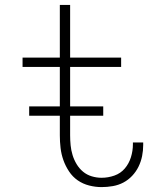

<svg xmlns="http://www.w3.org/2000/svg" viewBox="-20 -755 640 783"><path d="M394 8Q369 8 343.5 1.5Q318 -5 297 -19.5Q276 -34 261.5 -56Q247 -78 238.5 -102Q230 -126 227 -151.5Q224 -177 224 -203V-482H72V-520H224V-735H266V-520H474V-482H266V-203Q266 -183 268 -162.5Q270 -142 276 -122.5Q282 -103 292.5 -85.5Q303 -68 318.5 -55Q334 -42 354 -36Q374 -30 394 -30Q421 -30 446.5 -39Q472 -48 489 -68Q506 -88 514 -114Q522 -140 522 -166Q522 -168 522 -170Q522 -172 522 -174H564Q564 -171 564 -168.5Q564 -166 564 -164Q564 -141 559.5 -118.5Q555 -96 545 -75.5Q535 -55 519 -38Q503 -21 483 -10.5Q463 0 440 4Q417 8 394 8ZM99 -283V-321H401V-283Z"/></svg>

Font: Zed Sans Extralight Extended
Style: Regular
Weight: 200
Width: 7
Designer: Belleve Invis
Foundry: Belleve Invis
Version: Version 1.0.0; ttfautohint (v1.8.4)